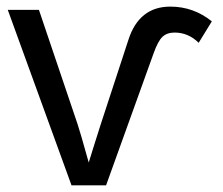

<svg xmlns="http://www.w3.org/2000/svg" viewBox="-20 -558 671 578"><path d="M299.3 0H195.3L3.4 -528.3H97.2L213.4 -184.6Q220.2 -165 247.1 -68.8Q256.3 -97.7 265.1 -126.5Q273.9 -155.3 283.2 -183.6L366.7 -438.5Q398.9 -538.1 492.7 -538.1Q562.5 -538.1 617.7 -493.7L578.1 -429.2Q546.9 -460 505.4 -460Q482.9 -460 469.2 -447.3Q455.6 -434.6 442.4 -397.5Z"/></svg>

Font: Arimo
Style: Regular
Weight: 400
Designer: Steve Matteson
Foundry: Monotype Imaging Inc.
Version: Version 1.33